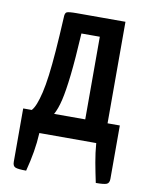

<svg xmlns="http://www.w3.org/2000/svg" viewBox="-77 -556 593 771"><g transform="rotate(10 219.5 -171.0)"><path d="M83 158Q50 158 39 153.5Q28 149 28 132V-86H63Q72 -96 79.5 -115Q87 -134 94 -163.5Q101 -193 106.5 -235.5Q112 -278 116.5 -336.5Q121 -395 125 -473Q125 -492 132.5 -496Q140 -500 173 -500H372V-86H422V132Q422 149 411 153.5Q400 158 367 158Q358 116 351 77.5Q344 39 341 0H109Q107 39 100.5 77.5Q94 116 83 158ZM154 -86H281V-423H206Q200 -317 192.5 -251Q185 -185 176 -147Q167 -109 154 -86Z"/></g></svg>

Font: Yanone Kaffeesatz Medium
Style: Regular
Weight: 500
Designer: Yanone (Cyrillic: Daniel Pouzeot, Huerta Tipografica, and Cyreal)
Foundry: Yanone
Version: Version 2.003